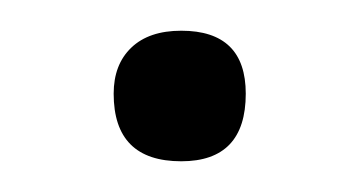

<svg xmlns="http://www.w3.org/2000/svg" viewBox="-20 -262 235 125"><path d="M98 -157Q54 -157 54 -201Q54 -220 65.5 -231Q77 -242 98 -242Q140 -242 140 -201Q140 -157 98 -157Z"/></svg>

Font: Cormorant
Style: Regular
Weight: 400
Designer: Christian Thalmann (Catharsis Fonts)
Version: Version 1.000;PS 001.000;hotconv 1.0.70;makeotf.lib2.5.58329